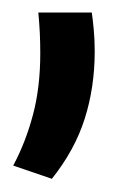

<svg xmlns="http://www.w3.org/2000/svg" viewBox="-22 -158 198 298"><path d="M120.5 -138.5Q122 -128 123.5 -112.2Q125 -96.5 125 -78.5Q125 -22.5 109.5 26.2Q94 75 58.5 119.5L-1.5 99Q18 62.5 29.2 20Q40.5 -22.5 40.5 -75Q40.5 -91.5 39.8 -106.8Q39 -122 37.5 -138.5Z"/></svg>

Font: Anek Latin Condensed Medium
Style: Regular
Weight: 500
Width: 3
Designer: Yesha Goshar
Foundry: Ek Type
Version: Version 1.003